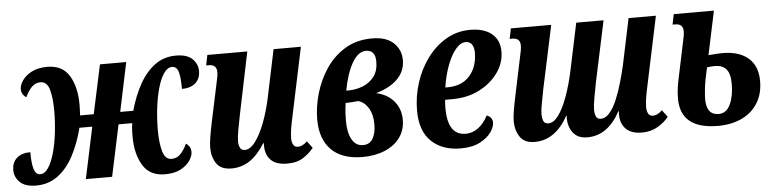

<svg xmlns="http://www.w3.org/2000/svg" viewBox="-56 -723 3667 910"><g transform="rotate(-5 1777.5 -268.0)"><path d="M85 10Q33 10 8 -14.5Q-17 -39 -17 -72Q-17 -109 6.5 -129.5Q30 -150 71 -150Q71 -95 79.5 -68.5Q88 -42 109 -42Q131 -42 148 -68Q165 -94 177 -137Q189 -180 195 -232Q201 -284 201 -335Q201 -396 190 -436Q179 -476 147 -476Q124 -476 106.5 -459Q89 -442 75 -411Q66 -416 59 -426Q52 -436 52 -452Q52 -470 66.5 -492Q81 -514 111 -530Q141 -546 186 -546Q258 -546 290.5 -492Q323 -438 323 -354Q323 -343 322.5 -331.5Q322 -320 321 -303H386L436 -536H561L512 -303H574Q594 -374 624.5 -428.5Q655 -483 698 -514.5Q741 -546 798 -546Q851 -546 876 -521.5Q901 -497 901 -464Q901 -427 877.5 -406.5Q854 -386 813 -386Q813 -442 805 -468Q797 -494 775 -494Q753 -494 735.5 -468Q718 -442 706 -399Q694 -356 688 -304Q682 -252 682 -201Q682 -140 693.5 -100Q705 -60 736 -60Q760 -60 777.5 -77.5Q795 -95 809 -126Q818 -121 825 -110.5Q832 -100 832 -84Q832 -66 817.5 -44Q803 -22 773.5 -6Q744 10 698 10Q626 10 593 -44.5Q560 -99 560 -182Q560 -196 560.5 -209Q561 -222 564 -245H499L447 0H322L374 -245H313Q294 -171 263.5 -113.5Q233 -56 188.5 -23Q144 10 85 10Z M1015 10Q964 10 943 -21.5Q922 -53 922 -96Q922 -116 927 -147Q932 -178 941 -221L979 -400Q983 -417 985 -429Q987 -441 987 -452Q987 -487 949 -487H937L947 -536H1137L1076 -241Q1068 -201 1062 -168Q1056 -135 1056 -114Q1056 -99 1062 -85.5Q1068 -72 1085 -72Q1111 -72 1135.5 -105Q1160 -138 1180.5 -192Q1201 -246 1214 -307L1262 -536H1392L1322 -204Q1316 -177 1312 -152Q1308 -127 1308 -108Q1308 -89 1315 -77Q1322 -65 1337 -65Q1359 -65 1381 -87L1406 -54Q1387 -30 1357 -10Q1327 10 1280 10Q1227 10 1202 -15.5Q1177 -41 1177 -83V-96H1174Q1140 -41 1101 -15.5Q1062 10 1015 10Z M1638 10Q1541 10 1490 -41Q1439 -92 1439 -186Q1439 -245 1457 -308Q1475 -371 1511 -425Q1547 -479 1602 -512.5Q1657 -546 1731 -546Q1799 -546 1833.5 -513Q1868 -480 1868 -431Q1868 -378 1830.5 -341Q1793 -304 1728 -286Q1782 -274 1812.5 -237.5Q1843 -201 1843 -149Q1843 -101 1817 -65Q1791 -29 1744.5 -9.5Q1698 10 1638 10ZM1698 -490Q1660 -490 1631.5 -440.5Q1603 -391 1588 -310H1596Q1634 -310 1667 -323Q1700 -336 1721 -363.5Q1742 -391 1742 -435Q1742 -464 1730 -477Q1718 -490 1698 -490ZM1645 -46Q1677 -46 1692 -72Q1707 -98 1707 -140Q1707 -187 1688 -217.5Q1669 -248 1640 -256Q1617 -253 1580 -252Q1576 -224 1575 -204Q1574 -184 1574 -168Q1574 -111 1592.5 -78.5Q1611 -46 1645 -46Z M2105 10Q2018 10 1966 -39.5Q1914 -89 1914 -186Q1914 -254 1934.5 -318Q1955 -382 1993 -433.5Q2031 -485 2083 -515.5Q2135 -546 2198 -546Q2264 -546 2300.5 -515.5Q2337 -485 2337 -431Q2337 -377 2304 -330.5Q2271 -284 2214.5 -255Q2158 -226 2085 -226H2051Q2050 -218 2049.5 -207Q2049 -196 2049 -186Q2049 -57 2135 -57Q2167 -57 2194.5 -77.5Q2222 -98 2241 -135Q2268 -124 2268 -99Q2268 -78 2250 -52.5Q2232 -27 2196 -8.5Q2160 10 2105 10ZM2057 -284H2068Q2136 -284 2173.5 -326.5Q2211 -369 2211 -437Q2211 -460 2201.5 -475Q2192 -490 2172 -490Q2147 -490 2124 -462.5Q2101 -435 2083.5 -388.5Q2066 -342 2057 -284Z M2457 10Q2408 10 2387 -22Q2366 -54 2366 -96Q2366 -116 2371 -146Q2376 -176 2385 -219L2423 -400Q2427 -417 2429 -429Q2431 -441 2431 -452Q2431 -487 2393 -487H2381L2391 -536H2583L2519 -236Q2512 -200 2506 -167.5Q2500 -135 2500 -117Q2500 -101 2505.5 -86.5Q2511 -72 2529 -72Q2554 -72 2577 -103Q2600 -134 2620 -188.5Q2640 -243 2655 -313L2702 -536H2832L2770 -245Q2763 -209 2756.5 -173Q2750 -137 2750 -117Q2750 -101 2755.5 -86.5Q2761 -72 2779 -72Q2801 -72 2820.5 -94.5Q2840 -117 2855.5 -154Q2871 -191 2883.5 -234Q2896 -277 2905 -317L2951 -536H3081L3011 -204Q3005 -177 3001 -152Q2997 -127 2997 -108Q2997 -89 3004 -77Q3011 -65 3026 -65Q3048 -65 3070 -87L3095 -54Q3076 -29 3043 -9.5Q3010 10 2968 10Q2916 10 2891 -16Q2866 -42 2866 -82Q2866 -86 2866 -91Q2866 -96 2867 -100H2864Q2805 10 2708 10Q2662 10 2640 -19Q2618 -48 2618 -88Q2618 -91 2618 -94Q2618 -97 2619 -100H2616Q2555 10 2457 10Z M3330 10Q3151 10 3151 -135Q3151 -164 3155 -189.5Q3159 -215 3164 -238L3198 -400Q3202 -417 3204 -429Q3206 -441 3206 -452Q3206 -487 3168 -487H3156L3166 -536H3357L3313 -328Q3337 -330 3353 -331Q3369 -332 3379 -332Q3459 -332 3502.5 -294Q3546 -256 3546 -185Q3546 -123 3518 -79Q3490 -35 3441 -12.5Q3392 10 3330 10ZM3337 -46Q3374 -46 3392.5 -85.5Q3411 -125 3411 -182Q3411 -232 3392.5 -253Q3374 -274 3339 -274Q3323 -274 3301 -271Q3287 -210 3283 -175.5Q3279 -141 3279 -122Q3279 -46 3337 -46Z"/></g></svg>

Font: Noto Serif ExtraCondensed
Style: Bold Italic
Weight: 700
Width: 2
Italic angle: -12°
Designer: Monotype Design Team
Foundry: Monotype Imaging Inc.
Version: Version 2.013; ttfautohint (v1.8.4.7-5d5b)